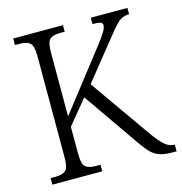

<svg xmlns="http://www.w3.org/2000/svg" viewBox="-106 -810 858 906"><g transform="rotate(-15 323.0 -357.0)"><path d="M39 0V-32H62Q96 -32 112 -45Q128 -58 128 -108V-606Q128 -655 112 -668.5Q96 -682 62 -682H39V-714H282V-682H259Q225 -682 209.5 -668.5Q194 -655 194 -604V-292L412 -572Q444 -613 455.5 -632.5Q467 -652 467 -665Q467 -676 455 -679.5Q443 -683 418 -683V-714H597V-683Q563 -683 539.5 -660Q516 -637 478 -588L336 -411L544 -115Q576 -70 598 -51.5Q620 -33 643 -33H646V0H633Q591 0 566 -7.5Q541 -15 520.5 -36Q500 -57 473 -97L291 -359L194 -241V-111Q194 -59 209.5 -45.5Q225 -32 260 -32H283V0Z"/></g></svg>

Font: Noto Serif SemiCondensed Light
Style: Regular
Weight: 300
Width: 4
Designer: Monotype Design Team
Foundry: Monotype Imaging Inc.
Version: Version 2.013